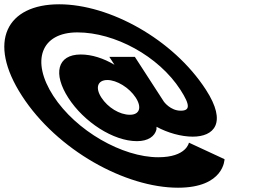

<svg xmlns="http://www.w3.org/2000/svg" viewBox="-347 -860 1288 895"><path d="M495.2 -344C447.2 -344 417 -386 417 -386L281.6 -595H162.6L186.6 -558C136.1 -588 81.5 -606 29.5 -606C-80.5 -606 -101.2 -516 -28 -403C44.5 -291 181.2 -202 291.2 -202C344.2 -202 374.3 -225 382.2 -256L382.8 -269C433.9 -241 497.6 -223 551.6 -223C649.6 -223 713.8 -286 612.7 -442C459.8 -678 162.9 -840 -71.1 -840C-315.1 -840 -409 -667 -244.5 -413C-80 -159 238.7 15 482.7 15C698.7 15 699.6 -118 699.6 -118L533.7 -195C533.7 -195 522.7 -127 390.7 -127C223.7 -127 7.1 -250 -98.5 -413C-204.1 -576 -156.2 -709 13.8 -709C187.8 -709 392 -599 493.7 -442C541.6 -368 538.2 -344 495.2 -344ZM125.7 -405C95.2 -452 108.6 -487 153.6 -487C196.6 -487 255.2 -452 285.7 -405C315.5 -359 303.5 -325 258.5 -325C210.5 -325 155.5 -359 125.7 -405Z"/></svg>

Font: Hussar
Style: BdOpOblSeven
Weight: 700
Foundry: Cannot Into Space Fonts
Version: Version 2.00